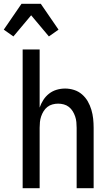

<svg xmlns="http://www.w3.org/2000/svg" viewBox="-58 -997 578 1017"><path d="M62 0V-735H152V-427Q159 -448 171.5 -467.5Q184 -487 202 -501Q220 -515 242 -521.5Q264 -528 287 -528Q311 -528 334.5 -520.5Q358 -513 376.5 -497Q395 -481 407 -460Q419 -439 426 -415.5Q433 -392 435.5 -368Q438 -344 438 -320V0H348V-320Q348 -335 346.5 -350.5Q345 -366 340 -380.5Q335 -395 327 -408Q319 -421 307 -430.5Q295 -440 280 -444Q265 -448 250 -448Q235 -448 220 -444Q205 -440 193 -430.5Q181 -421 173 -408Q165 -395 160 -380.5Q155 -366 153.5 -350.5Q152 -335 152 -320V0ZM13 -804 -38 -840 56 -977H158L252 -840L201 -804L107 -916Z"/></svg>

Font: Iosevka Custom Medium
Style: Regular
Weight: 500
Monospace: yes
Designer: Belleve Invis
Foundry: Belleve Invis
Version: Version 32.5.0; ttfautohint (v1.8.4)